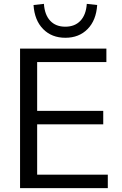

<svg xmlns="http://www.w3.org/2000/svg" viewBox="-20 -969 627 989"><path d="M528 -718.8V-649.4H171.4V-397.9H511.8V-328.6H171.4V-69.3H535.3V0H83.3V-718.8ZM152.7 -943.2 206.2 -949.1Q210.1 -892.6 238.6 -862.1Q267.2 -831.5 316.3 -831.5Q365.4 -831.5 394.3 -862.1Q423.2 -892.6 427.1 -949.1L480.6 -943.2Q475.5 -864.4 431.2 -819.4Q387 -774.4 316.7 -774.4Q246.3 -774.4 202.1 -819.4Q157.8 -864.4 152.7 -943.2Z"/></svg>

Font: Min Sans VF VF
Style: Regular
Weight: 400
Designer: Jinseong-Kim, NotoSansCJK, Nunito
Foundry: Jinseong-Kim
Version: Version 1.420;Glyphs 3.1.2 (3151)